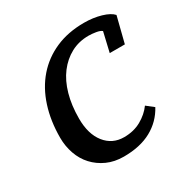

<svg xmlns="http://www.w3.org/2000/svg" viewBox="-131 -647 748 770"><g transform="rotate(-30 243.0 -262.5)"><path d="M436 -99 403 -125C389 -105.7 370.5 -89.5 347.5 -76.5C324.5 -63.5 298 -57 268 -57C232 -57 203 -70.8 181 -98.5C159 -126.2 148 -164 148 -212C148 -252.7 152.7 -289.5 162 -322.5C171.3 -355.5 184.8 -383.7 202.5 -407C220.2 -430.3 241.2 -448.5 265.5 -461.5C289.8 -474.5 317 -481 347 -481C357 -481 368.2 -480 380.5 -478C392.8 -476 401.7 -472.7 407 -468L386 -378H456L486 -497C476 -508.3 459 -517.5 435 -524.5C411 -531.5 385 -535 357 -535C307.7 -535 263.7 -526.5 225 -509.5C186.3 -492.5 153.5 -468.5 126.5 -437.5C99.5 -406.5 79 -369.3 65 -326C51 -282.7 44 -235 44 -183C44 -157 48.2 -132.2 56.5 -108.5C64.8 -84.8 77 -64.3 93 -47C109 -29.7 128.3 -15.8 151 -5.5C173.7 4.8 199.3 10 228 10C278.7 10 321.3 0.5 356 -18.5C390.7 -37.5 417.3 -64.3 436 -99Z"/></g></svg>

Font: PT Serif Caption
Style: Italic
Weight: 400
Italic angle: -12°
Designer: A.Korolkova, O.Umpeleva, V.Yefimov
Foundry: ParaType Ltd
Version: Version 1.000W OFL